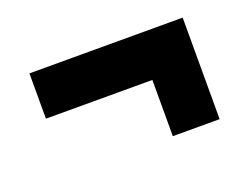

<svg xmlns="http://www.w3.org/2000/svg" viewBox="-56 -487 622 478"><g transform="rotate(-20 254.5 -247.5)"><path d="M51 -262V-382H457V-262ZM333 -113V-337H457V-113Z"/></g></svg>

Font: Bricolage Grotesque 28pt
Style: Bold
Weight: 700
Designer: Mathieu Triay
Foundry: Atelier Triay
Version: Version 1.000;gftools[0.9.30]